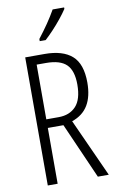

<svg xmlns="http://www.w3.org/2000/svg" viewBox="-102 -1001 637 1054"><g transform="rotate(-10 216.5 -473.5)"><path d="M184 -714Q285 -714 336.5 -668.5Q388 -623 388 -519Q388 -442 359 -393.5Q330 -345 269 -324L416 0H355L218 -311H131V0H76V-714ZM183 -664H131V-359H200Q261 -359 296.5 -397Q332 -435 332 -518Q332 -595 297 -629.5Q262 -664 183 -664ZM334 -939Q319 -916 296 -887.5Q273 -859 248 -832.5Q223 -806 203 -788H170V-800Q201 -840 225 -875Q249 -910 270 -947H334Z"/></g></svg>

Font: Noto Sans Sinhala UI ExtraCondensed Light
Style: Regular
Weight: 300
Width: 2
Designer: Jelle Bosma - Monotype Design Team
Foundry: Monotype Imaging Inc.
Version: Version 2.006; ttfautohint (v1.8.4.7-5d5b)